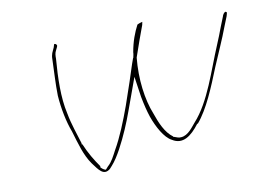

<svg xmlns="http://www.w3.org/2000/svg" viewBox="-57 -554 835 622"><g transform="rotate(-10 360.0 -243.0)"><path d="M137 -402C136 -364 133 -322 134 -284C137 -241 146 -196 159 -162C172 -119 182 -80 204 -49C222 -25 236 -2 259 -21C261 -23 264 -27 267 -30C288 -53 311 -99 328 -138C344 -174 357 -214 372 -254L389 -301L399 -233C404 -207 409 -186 416 -165C428 -131 449 -91 473 -79C506 -58 536 -80 563 -116H565C600 -157 627 -223 653 -288C671 -331 689 -369 705 -412L717 -442C721 -455 721 -455 717 -457C713 -459 706 -449 705 -443L693 -413C686 -394 678 -374 670 -355C638 -280 609 -180 555 -121C545 -110 528 -83 504 -82C497 -81 490 -84 482 -87H480L479 -89C454 -107 440 -141 429 -173C409 -222 400 -292 407 -361L408 -364C420 -400 432 -432 443 -462L445 -472C442 -471 436 -470 428 -466C416 -443 405 -415 399 -380C399 -374 397 -367 396 -362L395 -361C386 -337 379 -312 371 -289L345 -213C328 -166 308 -116 286 -78C277 -61 268 -42 254 -30L246 -21H244C238 -23 232 -28 229 -32L230 -35C213 -59 198 -84 185 -115H183V-119C174 -150 161 -184 154 -223C142 -275 144 -341 149 -403C149 -413 149 -421 154 -430C159 -439 160 -443 160 -444C159 -450 153 -452 151 -450C151 -449 150 -448 148 -440C142 -426 137 -421 137 -402ZM398 -379 399 -380ZM443 -462V-463ZM717 -442Z"/></g></svg>

Font: Stray Cat
Style: HlObl
Weight: 100
Version: Version 1.0